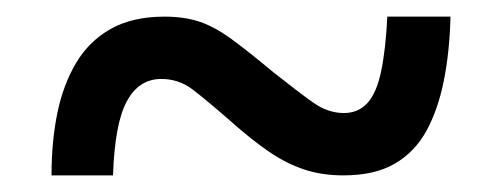

<svg xmlns="http://www.w3.org/2000/svg" viewBox="-20 -472 605 231"><path d="M42 -261Q42 -302 49 -336Q56 -370 71.5 -396.2Q87 -422.4 113.2 -437.2Q139.4 -452 178 -452Q201.4 -452 219.7 -446Q238 -440 258.5 -425Q279 -410 309 -385Q338 -362 356.2 -349Q374.4 -336 393.7 -336Q411 -336 422 -348Q433 -360 438.5 -386Q444 -412 446 -452H522Q521 -410 514 -375Q507 -340 493 -314.5Q479 -289 454.8 -275Q430.7 -261 393 -261Q367.4 -261 346.2 -268Q325 -275 304.2 -289.1Q283.4 -303.2 258.1 -325.7Q228 -352 211.5 -364.5Q195 -377 174 -377Q147 -377 132.5 -350Q118 -323 116 -261Z"/></svg>

Font: Noto Serif Hentaigana EL
Style: Regular
Weight: 400
Designer: Kazuhiro Yamada
Foundry: nipponia
Version: Version 1.000